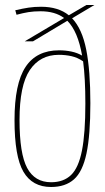

<svg xmlns="http://www.w3.org/2000/svg" viewBox="-20 -737 420 767"><path d="M112 -572H79L236 -665Q200 -692 142 -692Q115 -692 93.5 -688.5Q72 -685 46 -678L41 -696Q71 -703 94 -706.5Q117 -710 144 -710Q213 -710 255 -676L325 -717H357L268 -664Q308 -622 324.5 -538.5Q341 -455 341 -325Q341 -197 325.5 -124Q310 -51 275.5 -20.5Q241 10 184 10Q109 10 73.5 -51Q38 -112 38 -257Q38 -403 82 -469.5Q126 -536 216 -536Q242 -536 265.5 -531Q289 -526 308 -515Q291 -612 249 -654ZM58 -258Q58 -123 88.5 -66Q119 -9 184 -9Q234 -9 264 -38Q294 -67 307.5 -136Q321 -205 321 -323Q321 -424 312 -492Q290 -507 266 -512.5Q242 -518 215 -518Q140 -518 99 -457Q58 -396 58 -258Z"/></svg>

Font: Georama SemiCondensed Thin
Style: Regular
Weight: 100
Width: 4
Designer: Jean-Baptiste Levee
Foundry: Production Type
Version: Version 1.000